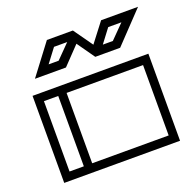

<svg xmlns="http://www.w3.org/2000/svg" viewBox="-125 -841 991 972"><g transform="rotate(-20 371.0 -355.0)"><path d="M684 0H60V-469H684ZM639 -424H227V-45H639ZM182 -424H105V-45H182ZM560 -546H426L359 -641L268 -546H101L225 -710H365L438 -607L517 -710H716ZM610 -665H539L483 -591H537ZM318 -665H247L191 -591H245Z"/></g></svg>

Font: Geostar
Style: Regular
Weight: 400
Designer: Joe Prince
Foundry: Joe Prince
Version: Version 1.002